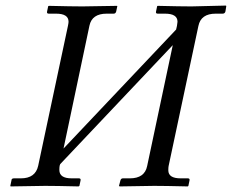

<svg xmlns="http://www.w3.org/2000/svg" viewBox="-20 -667 832 689"><path d="M692 -574 585 -71Q584 -66 584 -56Q584 -27 628 -27H654Q662 -27 660 -19L656 0L654 2Q571 0 533 0L409 2L407 0L412 -19Q414 -27 421 -27H446Q499 -27 508 -71L600 -505L196 -78L194 -72Q193 -66 193 -57Q193 -27 237 -27H263Q271 -27 269 -19L265 0L262 2Q180 0 142 0L18 2L17 0L21 -19Q21 -27 30 -27H55Q107 -27 117 -72L224 -575Q226 -585 226 -589Q226 -618 181 -618H155Q147 -618 149 -626L153 -645L156 -646Q239 -644 276 -644L400 -646L401 -645L397 -626Q395 -618 388 -618H363Q310 -618 301 -575L208 -134L612 -561L615 -574Q617 -586 617 -589Q617 -618 572 -618H546Q538 -618 540 -626L544 -645L546 -646Q629 -644 667 -644L791 -647L792 -645L789 -626Q787 -618 779 -618H754Q701 -618 692 -574Z"/></svg>

Font: Linux Libertine O
Style: Italic
Weight: 400
Italic angle: -12°
Designer: Philipp H. Poll
Foundry: Philipp H. Poll
Version: Version 5.1.6